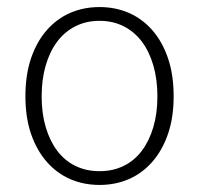

<svg xmlns="http://www.w3.org/2000/svg" viewBox="-20 -512 564 544"><path d="M262 12Q217 12 179 -4.5Q141 -21 112.5 -53.5Q84 -86 68 -132.5Q52 -179 52 -239Q52 -300 68 -347Q84 -394 112.5 -426.5Q141 -459 179 -475.5Q217 -492 262 -492Q307 -492 345 -475.5Q383 -459 411.5 -426.5Q440 -394 456 -347Q472 -300 472 -239Q472 -179 456 -132.5Q440 -86 411.5 -53.5Q383 -21 345 -4.5Q307 12 262 12ZM262 -27Q300 -27 330.5 -42Q361 -57 382 -85Q403 -113 414.5 -152Q426 -191 426 -239Q426 -287 414.5 -326.5Q403 -366 382 -394Q361 -422 330.5 -437.5Q300 -453 262 -453Q224 -453 193.5 -437.5Q163 -422 142 -394Q121 -366 109.5 -326.5Q98 -287 98 -239Q98 -191 109.5 -152Q121 -113 142 -85Q163 -57 193.5 -42Q224 -27 262 -27Z"/></svg>

Font: hySource Sans Pro Light
Style: Regular
Weight: 300
Designer: Paul D. Hunt
Foundry: Adobe Systems Incorporated
Version: Version 2.021;PS 2.000;hotconv 1.0.86;makeotf.lib2.5.63406